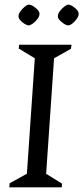

<svg xmlns="http://www.w3.org/2000/svg" viewBox="-20 -804 358 824"><path d="M20.1 0 21.3 -17.4 95.4 -58.4 129.4 -554 60.4 -595.6 62.1 -612H287L284.5 -594.6L212 -554L178 -58L246.1 -16L245 0ZM272.5 -695.1Q265.6 -695.1 254.9 -701.7Q244.2 -708.3 235.8 -717.6Q227.4 -726.9 228.4 -735.6Q228.8 -745.1 236.8 -756Q244.7 -767 255.7 -775.5Q266.6 -784 273.5 -784Q281 -784 291.6 -777.4Q302.2 -770.7 310.3 -761.5Q318.5 -752.2 317.5 -742.5Q317.3 -734 309.1 -722.6Q300.8 -711.1 290.7 -703.1Q280.6 -695.1 272.5 -695.1ZM102.9 -695.1Q96.1 -695.1 85.3 -701.7Q74.6 -708.3 66.6 -717.6Q58.5 -726.9 59.5 -735.6Q59.9 -745.1 68 -756Q76 -767 86.5 -775.5Q97.1 -784 104.6 -784Q112.2 -784 122.9 -777.4Q133.5 -770.7 141.9 -761.5Q150.4 -752.2 149.4 -742.5Q149.2 -734 140.7 -722.6Q132.1 -711.1 121.2 -703.1Q110.2 -695.1 102.9 -695.1Z"/></svg>

Font: Ancizar Serif Light
Style: Italic
Weight: 300
Italic angle: -4°
Designer: Cesar Puertas, Viviana Monsalve, Julian Moncada, Julian Prieto, Jose Castro, Felipe Aragon, Mariel Hernandez, Sara Alarc
Version: Version 8.100